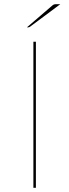

<svg xmlns="http://www.w3.org/2000/svg" viewBox="-20 -900 332 920"><path d="M269 -880 124 -772Q119.5 -769 115 -769H109L230 -873Q234.5 -877 238.5 -878.5Q242.5 -880 251 -880ZM152 0H140V-700H152Z"/></svg>

Font: Lato Hairline
Style: Regular
Weight: 250
Designer: Lukasz Dziedzic
Foundry: Lukasz Dziedzic
Version: Version 1.104; Western+Polish opensource